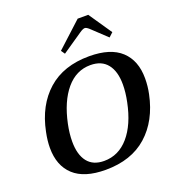

<svg xmlns="http://www.w3.org/2000/svg" viewBox="-168 -1090 1114 1229"><g transform="rotate(-20 388.5 -475.5)"><path d="M331 -804 502 -961H574L681 -804L653 -778L552 -873Q534 -889 524 -889Q511 -889 488 -873L349 -778ZM52 -244Q52 -293 64 -350Q98 -519 205.5 -614.5Q313 -710 488 -710Q633 -710 705 -643Q777 -576 777 -455Q777 -401 766 -350Q731 -181 623.5 -85.5Q516 10 341 10Q196 10 124 -56.5Q52 -123 52 -244ZM617 -350Q630 -412 630 -467Q630 -556 591 -605Q552 -654 476 -654Q379 -654 311 -573.5Q243 -493 213 -350Q200 -288 200 -233Q200 -144 238 -95.5Q276 -47 351 -47Q450 -47 519 -127Q588 -207 617 -350Z"/></g></svg>

Font: Taviraj SemiBold
Style: Italic
Weight: 600
Italic angle: -12°
Designer: Katatrad Team
Foundry: CadsonDemak
Version: Version 1.001